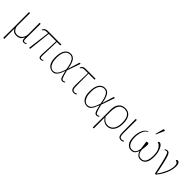

<svg xmlns="http://www.w3.org/2000/svg" viewBox="284 -2326 4088 4088"><g transform="rotate(45 2328.0 -282.5)"><path d="M56 240 58 -136 56 -536H88L86 -168Q86 -104 120 -59.5Q154 -15 214 -15Q271 -15 307.5 -42.5Q344 -70 362 -112Q380 -154 379 -198L377 -536H409L407 -63Q407 -41 416.5 -28.5Q426 -16 444 -16Q460 -16 488 -35L497 -16Q469 6 440 6Q407 6 392 -15.5Q377 -37 379 -93H377Q354 -43 316.5 -16.5Q279 10 216 10Q159 10 128.5 -15.5Q98 -41 88 -68H86L88 240Z M596 0 661 -506H625Q597 -506 580.5 -501.5Q564 -497 553 -487Q542 -477 529 -459L511 -465Q523 -487 535 -502.5Q547 -518 569 -527Q591 -536 631 -536H1033L1029 -506H926L913 -86Q912 -47 920 -31.5Q928 -16 950 -16Q963 -16 975 -22.5Q987 -29 994 -35L1003 -16Q987 -4 973 1Q959 6 947 6Q916 6 903 -8Q890 -22 887.5 -45Q885 -68 886 -94L904 -506H682L627 0Z M1306 10Q1265 10 1224 -15Q1183 -40 1156.5 -98Q1130 -156 1130 -255Q1130 -398 1180.5 -469.5Q1231 -541 1315 -541Q1389 -541 1432 -478Q1475 -415 1497 -275H1499L1579 -536H1613L1506 -231Q1524 -159 1536.5 -116.5Q1549 -74 1559 -52.5Q1569 -31 1580 -24Q1591 -17 1604 -17Q1615 -17 1627.5 -22.5Q1640 -28 1649 -35L1658 -16Q1648 -8 1631.5 -1Q1615 6 1598 6Q1580 6 1566 -1.5Q1552 -9 1540.5 -29.5Q1529 -50 1517.5 -90Q1506 -130 1491 -196H1489Q1471 -144 1449 -97Q1427 -50 1393 -20Q1359 10 1306 10ZM1303 -13Q1344 -13 1372.5 -33.5Q1401 -54 1420 -87.5Q1439 -121 1453.5 -160Q1468 -199 1481 -236Q1464 -345 1440.5 -406Q1417 -467 1385.5 -492Q1354 -517 1312 -517Q1293 -517 1267 -508.5Q1241 -500 1216 -474.5Q1191 -449 1174.5 -398.5Q1158 -348 1158 -264Q1158 -179 1178 -123.5Q1198 -68 1231.5 -40.5Q1265 -13 1303 -13Z M1951 10Q1894 10 1873 -26.5Q1852 -63 1853 -137L1861 -506H1766Q1738 -506 1721.5 -501.5Q1705 -497 1694 -487Q1683 -477 1670 -459L1652 -465Q1664 -487 1676 -502.5Q1688 -518 1710 -527Q1732 -536 1772 -536H2064L2060 -506H1879L1881 -137Q1881 -101 1885.5 -73Q1890 -45 1905 -29Q1920 -13 1951 -13Q1965 -13 1977.5 -16.5Q1990 -20 2004 -31L2013 -12Q1997 1 1981 5.5Q1965 10 1951 10Z M2337 10Q2296 10 2255 -15Q2214 -40 2187.5 -98Q2161 -156 2161 -255Q2161 -398 2211.5 -469.5Q2262 -541 2346 -541Q2420 -541 2463 -478Q2506 -415 2528 -275H2530L2610 -536H2644L2537 -231Q2555 -159 2567.5 -116.5Q2580 -74 2590 -52.5Q2600 -31 2611 -24Q2622 -17 2635 -17Q2646 -17 2658.5 -22.5Q2671 -28 2680 -35L2689 -16Q2679 -8 2662.5 -1Q2646 6 2629 6Q2611 6 2597 -1.5Q2583 -9 2571.5 -29.5Q2560 -50 2548.5 -90Q2537 -130 2522 -196H2520Q2502 -144 2480 -97Q2458 -50 2424 -20Q2390 10 2337 10ZM2334 -13Q2375 -13 2403.5 -33.5Q2432 -54 2451 -87.5Q2470 -121 2484.5 -160Q2499 -199 2512 -236Q2495 -345 2471.5 -406Q2448 -467 2416.5 -492Q2385 -517 2343 -517Q2324 -517 2298 -508.5Q2272 -500 2247 -474.5Q2222 -449 2205.5 -398.5Q2189 -348 2189 -264Q2189 -179 2209 -123.5Q2229 -68 2262.5 -40.5Q2296 -13 2334 -13Z M2752 240 2754 -51V-296Q2754 -412 2807 -477Q2860 -542 2961 -542Q3054 -542 3104.5 -474.5Q3155 -407 3155 -282Q3155 -181 3126.5 -116.5Q3098 -52 3050.5 -21Q3003 10 2945 10Q2903 10 2861.5 -11Q2820 -32 2783 -85H2782L2784 240ZM2944 -15Q2994 -15 3035.5 -42Q3077 -69 3102 -127.5Q3127 -186 3127 -280Q3127 -349 3110.5 -402.5Q3094 -456 3057 -486.5Q3020 -517 2960 -517Q2893 -517 2854 -484.5Q2815 -452 2798.5 -397Q2782 -342 2782 -273V-117Q2819 -63 2857 -39Q2895 -15 2944 -15Z M3371 10Q3314 10 3293.5 -26.5Q3273 -63 3273 -137L3271 -536H3303L3301 -137Q3301 -101 3305.5 -73Q3310 -45 3325 -29Q3340 -13 3371 -13Q3385 -13 3397.5 -16.5Q3410 -20 3424 -31L3433 -12Q3417 1 3401 5.5Q3385 10 3371 10Z M3673 10Q3600 10 3552.5 -51Q3505 -112 3505 -242Q3505 -345 3541.5 -425.5Q3578 -506 3646 -540L3654 -528Q3593 -495 3563 -417Q3533 -339 3533 -242Q3533 -177 3549.5 -125.5Q3566 -74 3597.5 -44.5Q3629 -15 3674 -15Q3719 -15 3745 -36.5Q3771 -58 3783 -92Q3795 -126 3798 -163Q3794 -204 3787.5 -251.5Q3781 -299 3773 -351Q3788 -363 3810 -363Q3829 -363 3835 -351Q3841 -339 3841 -320Q3841 -291 3837.5 -258.5Q3834 -226 3830.5 -199.5Q3827 -173 3826 -163Q3830 -126 3843 -92Q3856 -58 3883 -36.5Q3910 -15 3954 -15Q4025 -15 4059 -78Q4093 -141 4093 -252Q4093 -337 4072 -393Q4051 -449 4019 -479.5Q3987 -510 3955 -516Q3957 -529 3965.5 -536.5Q3974 -544 3985 -544Q4010 -544 4034.5 -520.5Q4059 -497 4078.5 -456Q4098 -415 4109.5 -362.5Q4121 -310 4121 -252Q4121 -114 4075 -52Q4029 10 3955 10Q3895 10 3860.5 -25.5Q3826 -61 3812 -110Q3798 -61 3765.5 -25.5Q3733 10 3673 10ZM3808 -605 3795 -611 3842 -787Q3847 -805 3860.5 -805Q3874 -805 3887 -796V-784Z M4385 0Q4353 -147 4331 -242Q4309 -337 4293.5 -393Q4278 -449 4266.5 -475Q4255 -501 4244 -508.5Q4233 -516 4220 -516Q4207 -516 4196 -511Q4185 -506 4175 -498L4166 -517Q4177 -525 4192.5 -532Q4208 -539 4225 -539Q4243 -539 4258 -532.5Q4273 -526 4288 -501Q4303 -476 4320 -421Q4337 -366 4358.5 -270.5Q4380 -175 4409 -26Q4435 -60 4462.5 -105Q4490 -150 4514 -202Q4538 -254 4553 -309Q4568 -364 4568 -418Q4568 -466 4548 -488Q4528 -510 4498 -516Q4500 -529 4508.5 -536.5Q4517 -544 4528 -544Q4557 -544 4576.5 -516Q4596 -488 4596 -429Q4596 -368 4575.5 -295Q4555 -222 4514.5 -146.5Q4474 -71 4414 0Z"/></g></svg>

Font: Noto Serif Thin
Style: Regular
Weight: 100
Designer: Monotype Design Team
Foundry: Monotype Imaging Inc.
Version: Version 2.015